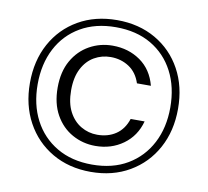

<svg xmlns="http://www.w3.org/2000/svg" viewBox="-79 -790 953 881"><g transform="rotate(10 398.0 -349.5)"><path d="M398 4Q296 4 218 -41.5Q140 -87 96.5 -167Q53 -247 53 -350Q53 -454 96.5 -533.5Q140 -613 218 -658Q296 -703 398 -703Q500 -703 578 -658Q656 -613 699.5 -533.5Q743 -454 743 -350Q743 -247 699.5 -167Q656 -87 578 -41.5Q500 4 398 4ZM398 -117Q340 -117 290.5 -144.5Q241 -172 211.5 -224.5Q182 -277 182 -351Q182 -425 211.5 -477Q241 -529 290.5 -556.5Q340 -584 398 -584Q472 -584 527.5 -545Q583 -506 602 -433H537Q521 -482 483.5 -506.5Q446 -531 398 -531Q357 -531 322 -511Q287 -491 266 -450.5Q245 -410 245 -350Q245 -290 266 -250Q287 -210 322 -189.5Q357 -169 398 -169Q448 -169 484.5 -193.5Q521 -218 537 -267H602Q583 -197 527.5 -157Q472 -117 398 -117ZM398 -30Q494 -30 563 -71Q632 -112 669.5 -184Q707 -256 707 -350Q707 -445 669.5 -517Q632 -589 563 -629.5Q494 -670 398 -670Q303 -670 233.5 -629.5Q164 -589 126.5 -517Q89 -445 89 -350Q89 -256 126.5 -184Q164 -112 233.5 -71Q303 -30 398 -30Z"/></g></svg>

Font: DM Sans 9pt Light
Style: Regular
Weight: 300
Version: Version 4.004;gftools[0.9.30]